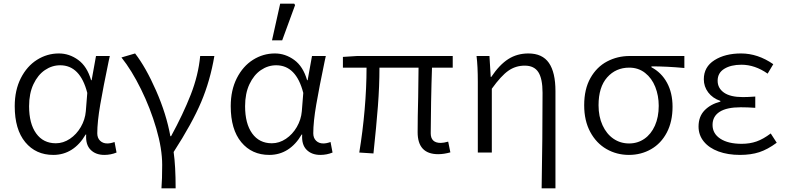

<svg xmlns="http://www.w3.org/2000/svg" viewBox="-20 -839 4320 1056"><path d="M61 -255Q61 -343 94.5 -409Q128 -475 183.5 -510Q239 -545 304 -545Q361 -545 410 -509.5Q459 -474 481 -398H484L508 -531H584L578 -504Q548 -360 531.5 -264.5Q515 -169 515 -106Q515 -80 530.5 -65Q546 -50 570 -50Q588 -50 610 -58L621 0Q589 13 554 13Q506 13 478 -15.5Q450 -44 454 -99H451Q419 -44 374 -15.5Q329 13 273 13Q177 13 119 -57Q61 -127 61 -255ZM452 -227 460 -328Q421 -480 311 -480Q266 -480 227 -453.5Q188 -427 164 -376Q140 -325 140 -255Q140 -159 179 -105Q218 -51 287 -51Q328 -51 364.5 -75.5Q401 -100 424.5 -140.5Q448 -181 452 -227Z M872 68Q872 -21 839.5 -132.5Q807 -244 755.5 -348.5Q704 -453 648 -523L723 -545Q782 -469 838.5 -340.5Q895 -212 917 -90H921Q987 -211 1029 -318Q1071 -425 1081 -531H1159Q1136 -395 1086.5 -278Q1037 -161 935 -3Q946 74 946 197H868Q872 147 872 68Z M1249 -255Q1249 -343 1282.5 -409Q1316 -475 1371.5 -510Q1427 -545 1492 -545Q1549 -545 1598 -509.5Q1647 -474 1669 -398H1672L1696 -531H1772L1766 -504Q1736 -360 1719.5 -264.5Q1703 -169 1703 -106Q1703 -80 1718.5 -65Q1734 -50 1758 -50Q1776 -50 1798 -58L1809 0Q1777 13 1742 13Q1694 13 1666 -15.5Q1638 -44 1642 -99H1639Q1607 -44 1562 -15.5Q1517 13 1461 13Q1365 13 1307 -57Q1249 -127 1249 -255ZM1640 -227 1648 -328Q1609 -480 1499 -480Q1454 -480 1415 -453.5Q1376 -427 1352 -376Q1328 -325 1328 -255Q1328 -159 1367 -105Q1406 -51 1475 -51Q1516 -51 1552.5 -75.5Q1589 -100 1612.5 -140.5Q1636 -181 1640 -227ZM1521 -819H1598L1603 -811L1532 -617H1476Z M2277 -112Q2277 -191 2280 -306L2282 -467H2067Q2067 -365 2058.5 -255Q2050 -145 2034 5L1956 0Q1975 -115 1985.5 -236Q1996 -357 1996 -467H1866V-526L1944 -531H2470V-467H2356Q2353 -385 2351 -277.5Q2349 -170 2349 -106Q2349 -53 2404 -53Q2420 -53 2445 -60L2457 -1Q2421 9 2390 9Q2277 9 2277 -112Z M2964 -329Q2964 -406 2941 -442Q2918 -478 2866 -478Q2816 -478 2776 -450Q2736 -422 2685 -351V0H2608V-389Q2608 -475 2601 -531H2672L2679 -416H2682Q2727 -483 2775.5 -514Q2824 -545 2886 -545Q2963 -545 2999 -493Q3035 -441 3035 -338V197H2959Q2964 -83 2964 -329Z M3193 -260Q3193 -349 3227.5 -410Q3262 -471 3319 -501Q3376 -531 3443 -531H3744V-465Q3648 -474 3563 -474V-469Q3618 -440 3648.5 -384Q3679 -328 3679 -252Q3679 -170 3647.5 -110Q3616 -50 3561 -18.5Q3506 13 3439 13Q3372 13 3316 -19Q3260 -51 3226.5 -113Q3193 -175 3193 -260ZM3603 -257Q3603 -313 3584 -361Q3565 -409 3528 -438Q3491 -467 3441 -467Q3367 -467 3319.5 -413.5Q3272 -360 3272 -260Q3272 -198 3294 -150Q3316 -102 3354 -76Q3392 -50 3440 -50Q3487 -50 3524 -75.5Q3561 -101 3582 -148Q3603 -195 3603 -257Z M3822 -143Q3822 -198 3855 -232Q3888 -266 3942 -280V-284Q3899 -299 3875 -331Q3851 -363 3851 -403Q3851 -471 3909.5 -508Q3968 -545 4056 -545Q4148 -545 4233 -486L4202 -434Q4132 -483 4058 -483Q4000 -483 3963.5 -460.5Q3927 -438 3927 -395Q3927 -354 3962 -329.5Q3997 -305 4066 -305Q4094 -305 4134 -308V-246Q4091 -249 4054 -249Q3977 -249 3938 -224Q3899 -199 3899 -152Q3899 -104 3942 -76Q3985 -48 4059 -48Q4104 -48 4141 -61Q4178 -74 4219 -105L4252 -54Q4202 -17 4156 -2Q4110 13 4050 13Q3983 13 3931.5 -6Q3880 -25 3851 -60.5Q3822 -96 3822 -143Z"/></svg>

Font: Nebula Sans Book
Style: Regular
Weight: 400
Designer: Paul D. Hunt for Adobe (as Source Sans)
Foundry: Nebula Entertainment & Broadcasting LLC
Version: Version 1.010